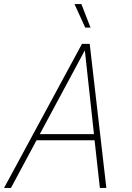

<svg xmlns="http://www.w3.org/2000/svg" viewBox="-28 -926 648 946"><path d="M-8 0 376 -710H414L496 0H464L438 -235H152L26 0ZM390 -678 168 -265H435ZM392 -790 339 -906H373L418 -790Z"/></svg>

Font: Geist Mono Thin
Style: Italic
Weight: 100
Italic angle: -12°
Monospace: yes
Designer: Basement.studio, Andrés Briganti, Mateo Zaragoza
Foundry: Basement.studio, Vercel, Andrés Briganti, Guido Ferreyra, Mateo Zaragoza
Version: Version 1.500; ttfautohint (v1.8.4.7-5d5b)